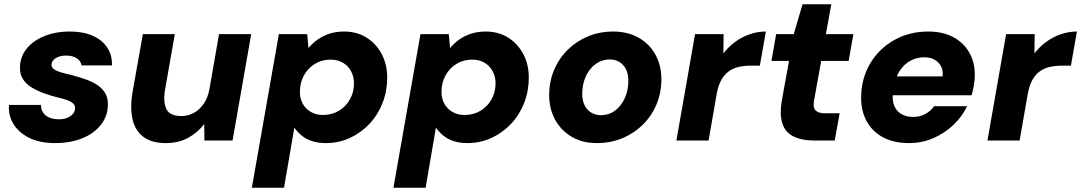

<svg xmlns="http://www.w3.org/2000/svg" viewBox="-20 -655 5040 895"><path d="M237 12Q166 12 117 -12Q68 -36 43 -76.5Q18 -117 22 -166H171Q171 -145 181 -130Q191 -115 210 -107Q229 -99 255 -99Q279 -99 295.5 -106.5Q312 -114 321 -125.5Q330 -137 330 -152Q330 -165 319.5 -174Q309 -183 291.5 -189Q274 -195 252 -200Q219 -208 187 -219.5Q155 -231 129 -246.5Q103 -262 88 -284.5Q73 -307 73 -338Q73 -388 102.5 -426Q132 -464 185 -486Q238 -508 305 -508Q398 -508 451 -465Q504 -422 502 -350H360Q357 -371 337.5 -383.5Q318 -396 288 -396Q258 -396 239 -383.5Q220 -371 220 -353Q220 -341 231.5 -332.5Q243 -324 263.5 -318Q284 -312 311 -306Q348 -296 379.5 -285Q411 -274 434 -258.5Q457 -243 470 -221.5Q483 -200 483 -170Q483 -115 450.5 -73.5Q418 -32 362.5 -10Q307 12 237 12Z M753 12Q687 12 648.5 -17Q610 -46 598 -98.5Q586 -151 597 -221L646 -496H795L749 -235Q740 -178 756 -146Q772 -114 825 -114Q857 -114 884 -129Q911 -144 930 -172Q949 -200 956 -238L1001 -496H1151L1064 0H933L932 -77Q902 -37 857 -12.5Q812 12 753 12Z M1154 220 1280 -496H1412L1418 -431Q1437 -454 1462 -471.5Q1487 -489 1517.5 -498.5Q1548 -508 1584 -508Q1644 -508 1689 -479.5Q1734 -451 1759.5 -402.5Q1785 -354 1785 -293Q1785 -231 1763.5 -175.5Q1742 -120 1702.5 -78Q1663 -36 1611 -12Q1559 12 1498 12Q1464 12 1435.5 3Q1407 -6 1386.5 -23Q1366 -40 1352 -60L1304 220ZM1486 -119Q1527 -119 1559.5 -138.5Q1592 -158 1611 -191.5Q1630 -225 1630 -267Q1630 -297 1617 -322Q1604 -347 1579.5 -362Q1555 -377 1521 -377Q1480 -377 1447.5 -357Q1415 -337 1396.5 -303Q1378 -269 1378 -226Q1378 -195 1391.5 -171Q1405 -147 1429.5 -133Q1454 -119 1486 -119Z M1814 220 1940 -496H2072L2078 -431Q2097 -454 2122 -471.5Q2147 -489 2177.5 -498.5Q2208 -508 2244 -508Q2304 -508 2349 -479.5Q2394 -451 2419.5 -402.5Q2445 -354 2445 -293Q2445 -231 2423.5 -175.5Q2402 -120 2362.5 -78Q2323 -36 2271 -12Q2219 12 2158 12Q2124 12 2095.5 3Q2067 -6 2046.5 -23Q2026 -40 2012 -60L1964 220ZM2146 -119Q2187 -119 2219.5 -138.5Q2252 -158 2271 -191.5Q2290 -225 2290 -267Q2290 -297 2277 -322Q2264 -347 2239.5 -362Q2215 -377 2181 -377Q2140 -377 2107.5 -357Q2075 -337 2056.5 -303Q2038 -269 2038 -226Q2038 -195 2051.5 -171Q2065 -147 2089.5 -133Q2114 -119 2146 -119Z M2762 12Q2695 12 2645.5 -17Q2596 -46 2568 -96.5Q2540 -147 2540 -211Q2540 -274 2562.5 -328Q2585 -382 2626 -422.5Q2667 -463 2721 -485.5Q2775 -508 2839 -508Q2905 -508 2955.5 -480Q3006 -452 3034.5 -401.5Q3063 -351 3063 -286Q3063 -223 3040.5 -169Q3018 -115 2976.5 -74Q2935 -33 2880.5 -10.5Q2826 12 2762 12ZM2781 -118Q2818 -118 2846.5 -139Q2875 -160 2892 -196.5Q2909 -233 2909 -279Q2909 -311 2897.5 -333Q2886 -355 2866.5 -366.5Q2847 -378 2822 -378Q2786 -378 2757 -357Q2728 -336 2711 -299.5Q2694 -263 2694 -217Q2694 -186 2705.5 -163.5Q2717 -141 2737 -129.5Q2757 -118 2781 -118Z M3133 0 3220 -496H3353L3352 -406Q3376 -437 3406.5 -459.5Q3437 -482 3474 -495Q3511 -508 3550 -508L3522 -349H3481Q3450 -349 3423.5 -343Q3397 -337 3376.5 -322Q3356 -307 3342 -281.5Q3328 -256 3321 -218L3283 0Z M3778 0Q3714 0 3676 -20.5Q3638 -41 3626 -82.5Q3614 -124 3624 -184L3658 -371H3576L3598 -496H3680L3721 -635H3855L3830 -496H3958L3936 -371H3808L3774 -183Q3769 -151 3783 -139Q3797 -127 3824 -127H3894L3871 0Z M4217 12Q4148 12 4098 -14Q4048 -40 4021 -88Q3994 -136 3994 -200Q3994 -262 4016 -317.5Q4038 -373 4080 -416Q4122 -459 4179.5 -483.5Q4237 -508 4308 -508Q4374 -508 4422.5 -482.5Q4471 -457 4497.5 -411.5Q4524 -366 4524 -307Q4524 -281 4519.5 -256Q4515 -231 4509 -211H4099L4115 -299H4374Q4377 -327 4366 -347Q4355 -367 4335 -377.5Q4315 -388 4289 -388Q4256 -388 4227 -373.5Q4198 -359 4177 -329.5Q4156 -300 4148 -255L4143 -226Q4138 -192 4147 -166Q4156 -140 4179 -125Q4202 -110 4237 -110Q4269 -110 4294 -124Q4319 -138 4334 -160H4488Q4465 -111 4423.5 -72Q4382 -33 4329.5 -10.5Q4277 12 4217 12Z M4583 0 4670 -496H4803L4802 -406Q4826 -437 4856.5 -459.5Q4887 -482 4924 -495Q4961 -508 5000 -508L4972 -349H4931Q4900 -349 4873.5 -343Q4847 -337 4826.5 -322Q4806 -307 4792 -281.5Q4778 -256 4771 -218L4733 0Z"/></svg>

Font: DM Sans 24pt Black
Style: Italic
Weight: 900
Italic angle: -10°
Designer: Colophon Foundry, Jonny Pinhorn
Foundry: Colophon Foundry
Version: Version 4.004;gftools[0.9.30]